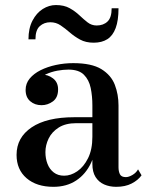

<svg xmlns="http://www.w3.org/2000/svg" viewBox="-20 -712 579 742"><path d="M429 10Q403.5 10 382.5 0.8Q361.5 -8.5 349.2 -28Q337 -47.5 337 -78.5V-304.5Q337 -340.5 330.5 -372Q324 -403.5 304.2 -423.2Q284.5 -443 244.5 -443Q224.5 -443 201.5 -438.8Q178.5 -434.5 158.2 -425.2Q138 -416 125 -401Q112 -386 112 -364.5H80Q80 -391.5 98.8 -407.8Q117.5 -424 140.5 -424Q165.5 -424 185 -409Q204.5 -394 204.5 -366.5Q204.5 -335 184.5 -320.2Q164.5 -305.5 140.5 -305.5Q114.5 -305.5 96.8 -320.8Q79 -336 79 -364.5Q79 -389.5 94.8 -408.5Q110.5 -427.5 137 -440.8Q163.5 -454 196.2 -461Q229 -468 263 -468Q334 -468 371.8 -444.8Q409.5 -421.5 423.8 -384.2Q438 -347 438 -304.5V-65.5Q438 -49.5 443.5 -38.5Q449 -27.5 466.5 -27.5Q477.5 -27.5 491.8 -35.8Q506 -44 513.5 -57.5L527 -34.5Q513.5 -15.5 488.8 -2.8Q464 10 429 10ZM186.5 10Q121.5 10 82.8 -23.2Q44 -56.5 44 -113.5Q44 -180.5 102.2 -219.8Q160.5 -259 267 -259H383.5V-236H275.5Q233.5 -236 207 -219.2Q180.5 -202.5 168 -176.8Q155.5 -151 155.5 -124Q155.5 -99.5 163.5 -78.8Q171.5 -58 187.8 -45.5Q204 -33 228 -33Q253.5 -33 278.5 -50Q303.5 -67 320.2 -100.5Q337 -134 337 -183.5H352.5Q352.5 -126.5 332 -82.8Q311.5 -39 274.5 -14.5Q237.5 10 186.5 10ZM342 -547Q311.5 -547 289.5 -559Q267.5 -571 249.8 -586.5Q232 -602 214.2 -614Q196.5 -626 174.5 -626Q150.5 -626 133.8 -611Q117 -596 117 -560H90Q90 -602.5 105.5 -632.2Q121 -662 145.2 -677.2Q169.5 -692.5 196 -692.5Q227.5 -692.5 249 -680.5Q270.5 -668.5 286.8 -653Q303 -637.5 318.5 -625.5Q334 -613.5 353.5 -613.5Q379.5 -613.5 395.5 -628.8Q411.5 -644 411.5 -680H438Q438 -633 427 -603.5Q416 -574 394.8 -560.5Q373.5 -547 342 -547Z"/></svg>

Font: Bodoni Moda 9pt Medium
Style: Regular
Weight: 500
Designer: Owen Earl
Foundry: indestructible type
Version: Version 2.005